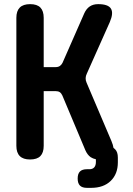

<svg xmlns="http://www.w3.org/2000/svg" viewBox="-20 -760 640 927"><path d="M125 10Q92 10 75.5 -6.5Q59 -23 59 -56V-674Q59 -707 75.5 -723.5Q92 -740 125.5 -740Q159 -740 175 -723.5Q191 -707 191 -674V-436H249Q261 -436 269 -441.5Q277 -447 282 -457L387 -696Q397 -718 413.5 -729Q430 -740 454 -740Q502 -740 515.5 -718.5Q529 -697 510 -653L399 -404Q394 -394 393.5 -383Q393 -372 398 -361L518 -79Q526 -60 528 -46Q532 -43 536 -39Q549 -26 549 1V24Q549 80 514.5 113.5Q480 147 420 147H400Q377 147 366 136Q355 125 355 102Q355 79 366 68Q377 57 400 57H412Q427 57 435 48Q443 39 443 22V9Q429 6 418 -1Q402 -12 392 -35L281 -299Q276 -310 268.5 -315Q261 -320 249 -320H191V-56Q191 -23 175 -6.5Q159 10 125 10Z"/></svg>

Font: Maple Mono Normal NL
Style: Bold
Weight: 700
Monospace: yes
Designer: subframe7536
Version: Version 7.000